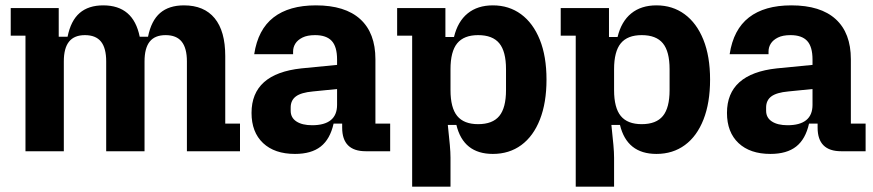

<svg xmlns="http://www.w3.org/2000/svg" viewBox="-20 -564 3255 716"><path d="M376 -335Q376 -385 356.5 -409Q337 -433 296.7 -433Q257 -433 237.5 -408.8Q218 -384.6 218 -335V0H75V-431H20V-534H199V-427H232Q244 -487 277 -515.5Q310 -544 365 -544Q421 -544 455 -515Q489 -486 501 -427H532Q544 -487 577 -515.5Q610 -544 666 -544Q741 -544 780.5 -496Q820 -448 820 -355V-103H875V0H677V-335Q677 -384.6 657.5 -408.8Q638 -433 597.5 -433Q557.6 -433 538.3 -408.8Q519 -384.6 519 -335V0H376Z M1080 10Q1004 10 961 -30.5Q918 -71 918 -143Q918 -216 964.5 -257.5Q1011 -299 1104 -309L1237 -322V-232L1147 -223Q1103 -219 1083.5 -204.5Q1064 -190 1064 -163V-151Q1064 -125 1085.5 -111Q1107 -97 1144 -97Q1190 -97 1213.5 -116Q1237 -135 1237 -173V-245V-261V-342Q1237 -390 1217 -411.5Q1197 -433 1155 -433Q1126 -433 1108 -424Q1090 -415 1081.5 -401.5Q1073 -388 1073 -372V-362H928Q942 -454 1000 -499Q1058 -544 1158 -544Q1267 -544 1323.5 -492.5Q1380 -441 1380 -343V-103H1435V0H1344Q1256 0 1256 -88V-103H1224Q1211 -45 1176 -17.5Q1141 10 1080 10Z M1517 132V-431H1461V-534H1641V-426H1673Q1687 -484 1724 -514Q1761 -544 1818 -544Q1878 -544 1923 -511Q1968 -478 1993 -416Q2018 -354 2018 -267Q2018 -181 1993.5 -118.5Q1969 -56 1924 -23Q1879 10 1818 10Q1763 10 1729 -17Q1695 -44 1682 -98H1650Q1655 -51 1657.5 -23.5Q1660 4 1660 24V132ZM1763 -101Q1817 -101 1842 -131.5Q1867 -162 1867 -228V-306Q1867 -372 1842 -402.5Q1817 -433 1763 -433Q1710 -433 1685 -402.5Q1660 -372 1660 -306V-228Q1660 -162 1685 -131.5Q1710 -101 1763 -101Z M2127 132V-431H2071V-534H2251V-426H2283Q2297 -484 2334 -514Q2371 -544 2428 -544Q2488 -544 2533 -511Q2578 -478 2603 -416Q2628 -354 2628 -267Q2628 -181 2603.5 -118.5Q2579 -56 2534 -23Q2489 10 2428 10Q2373 10 2339 -17Q2305 -44 2292 -98H2260Q2265 -51 2267.5 -23.5Q2270 4 2270 24V132ZM2373 -101Q2427 -101 2452 -131.5Q2477 -162 2477 -228V-306Q2477 -372 2452 -402.5Q2427 -433 2373 -433Q2320 -433 2295 -402.5Q2270 -372 2270 -306V-228Q2270 -162 2295 -131.5Q2320 -101 2373 -101Z M2853 10Q2777 10 2734 -30.5Q2691 -71 2691 -143Q2691 -216 2737.5 -257.5Q2784 -299 2877 -309L3010 -322V-232L2920 -223Q2876 -219 2856.5 -204.5Q2837 -190 2837 -163V-151Q2837 -125 2858.5 -111Q2880 -97 2917 -97Q2963 -97 2986.5 -116Q3010 -135 3010 -173V-245V-261V-342Q3010 -390 2990 -411.5Q2970 -433 2928 -433Q2899 -433 2881 -424Q2863 -415 2854.5 -401.5Q2846 -388 2846 -372V-362H2701Q2715 -454 2773 -499Q2831 -544 2931 -544Q3040 -544 3096.5 -492.5Q3153 -441 3153 -343V-103H3208V0H3117Q3029 0 3029 -88V-103H2997Q2984 -45 2949 -17.5Q2914 10 2853 10Z"/></svg>

Font: Mozilla Headline ExtraLight
Style: Regular
Weight: 200
Designer: Studio DRAMA
Foundry: Studio DRAMA
Version: Version 1.000